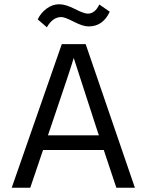

<svg xmlns="http://www.w3.org/2000/svg" viewBox="-20 -881 688 901"><path d="M218 -284 205 -246H444L431 -285L326 -609Q314 -566 218 -284ZM122 0H35L270 -674H382L613 0H526L467 -177H182ZM268 -801Q227 -801 200 -753L157 -790Q171 -820 198.5 -840.5Q226 -861 258 -861Q288 -861 331 -839Q374 -817 392 -817Q426 -817 446 -860L495 -826Q463 -757 396 -757Q369 -757 326.5 -779Q284 -801 268 -801Z"/></svg>

Font: Hind Madurai
Style: Regular
Weight: 400
Designer: Jyotish Sonowal
Foundry: Indian Type Foundry
Version: Version 1.001;PS 1.0;hotconv 1.0.86;makeotf.lib2.5.63406; tt